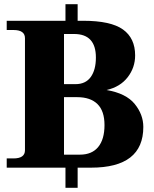

<svg xmlns="http://www.w3.org/2000/svg" viewBox="-20 -799 733 915"><path d="M663 -194Q663 0 414 0H350V96H292V0H12V-44H44Q99 -44 99 -83V-617Q99 -656 44 -656H12V-700H292V-779H350V-700H376Q508 -700 566 -658.5Q624 -617 624 -535Q624 -477 588.5 -431Q553 -385 488 -370Q581 -354 622 -303.5Q663 -253 663 -194ZM285 -398H340Q388 -398 412.5 -432Q437 -466 437 -525Q437 -637 333 -637H285ZM478 -203Q478 -270 444.5 -303Q411 -336 347 -336H285V-62H361Q418 -62 448 -98.5Q478 -135 478 -203Z"/></svg>

Font: Taviraj Bold
Style: Regular
Weight: 700
Designer: Katatrad Team
Foundry: CadsonDemak
Version: Version 1.030